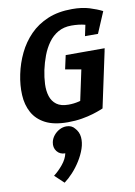

<svg xmlns="http://www.w3.org/2000/svg" viewBox="-110 -745 836 1189"><g transform="rotate(-10 308.5 -150.5)"><path d="M407 -576Q359 -576 323.2 -555.5Q287.3 -535 262.2 -500Q237 -465 220.8 -422Q204.7 -379 195 -334Q185.7 -289.7 183.8 -247.2Q182 -204.7 192.8 -170.7Q203.7 -136.7 230.7 -116.7Q257.7 -96.7 305.7 -96.7Q339 -96.7 371 -104.5Q403 -112.3 437 -122.3L508.3 -37Q508.3 -37 491.2 -30Q474 -23 443.2 -13.5Q412.3 -4 371.5 3Q330.7 10 282.7 10Q195.7 10 141.8 -18Q88 -46 61.7 -94.5Q35.3 -143 32.2 -205Q29 -267 43 -334Q57 -402 86.7 -463.5Q116.3 -525 163.2 -573Q210 -621 275.8 -648.5Q341.7 -676 428.7 -676Q491 -676 537.3 -661.7Q583.7 -647.3 617.3 -630L568.7 -538Q529.7 -556.3 492 -566.2Q454.3 -576 407 -576ZM375 -82.3 439.7 -385.3H582.7L508.3 -37ZM341 -402H586L558.7 -273.7L322 -315.3ZM479 -496.7 507.3 -630H617.3L560.7 -496.7ZM233 196.7Q199.3 196.7 180.7 172.7Q162 148.7 168.7 115Q173.7 92 188.7 73.7Q203.7 55.3 224.5 44.3Q245.3 33.3 268 33.3Q301.7 33.3 320.5 57.3Q339.3 81.3 332 115Q327.7 137 312.5 155.8Q297.3 174.7 276.5 185.7Q255.7 196.7 233 196.7ZM140.3 321.3Q170.7 298.3 198.2 264.8Q225.7 231.3 233 196.7L318.3 55Q343 80.3 346.2 114.7Q349.3 149 336.7 186.3Q324 223.7 301.3 260Q278.7 296.3 251.2 326Q223.7 355.7 197.3 375Z"/></g></svg>

Font: Epunda Slab Light
Style: Italic
Weight: 300
Italic angle: -12°
Designer: Simon Atzbach
Foundry: typofactur
Version: Version 1.102